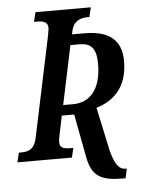

<svg xmlns="http://www.w3.org/2000/svg" viewBox="-75 -759 690 926"><g transform="rotate(-5 270.0 -296.0)"><path d="M486 122H495L505 76H500C466 76 449 49 431 -14L385 -229C454 -249 537 -302 537 -441C537 -543 479 -592 358 -592H298L300 -600C308 -654 344 -668 379 -668H389L400 -714H132L121 -668H133C165 -668 188 -663 188 -632C188 -626 185 -613 182 -594L80 -110C68 -52 36 -46 3 -46H-7L-18 0H246L257 -46H239C211 -46 191 -52 191 -79C191 -91 194 -103 196 -114L215 -206H275L315 6C334 100 379 122 486 122ZM226 -256 286 -541H331C385 -541 411 -515 411 -439C411 -311 351 -256 275 -256Z"/></g></svg>

Font: Noto Serif Condensed Semi
Style: Italic
Weight: 600
Width: 3
Italic angle: -12°
Designer: Monotype Design Team
Foundry: Monotype Imaging Inc.
Version: Version 1.901